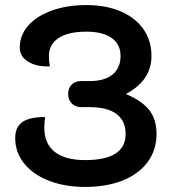

<svg xmlns="http://www.w3.org/2000/svg" viewBox="-20 -729 678 758"><path d="M40 -184Q40 -227 68 -247Q96 -267 158 -267Q155 -246 155 -224Q155 -162 196 -129.5Q237 -97 316 -97Q476 -97 476 -200Q476 -252 440 -279Q404 -306 334 -306H300Q278 -306 263.5 -320.5Q249 -335 249 -357Q249 -381 263 -395Q277 -409 300 -409H335Q393 -409 424.5 -435Q456 -461 456 -508Q456 -554 421 -579Q386 -604 321 -604Q250 -604 211.5 -579Q173 -554 173 -507Q173 -488 177 -467Q124 -465 91 -485.5Q58 -506 58 -541Q58 -590 91.5 -628Q125 -666 185 -687.5Q245 -709 321 -709Q398 -709 456.5 -684Q515 -659 546.5 -613.5Q578 -568 578 -508Q578 -411 477 -358Q542 -330 570 -293.5Q598 -257 598 -200Q598 -137 563 -89.5Q528 -42 464.5 -16.5Q401 9 316 9Q236 9 173 -15.5Q110 -40 75 -84Q40 -128 40 -184Z"/></svg>

Font: K2D SemiBold
Style: Regular
Weight: 600
Designer: Katatrad Aksorn Co.,Ltd.
Foundry: Cadson Demak Co.,Ltd.
Version: Version 1.000; ttfautohint (v1.6)